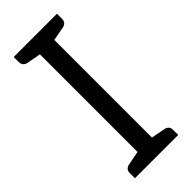

<svg xmlns="http://www.w3.org/2000/svg" viewBox="-231 -757 800 800"><g transform="rotate(-45 169.0 -357.0)"><path d="M211.4 -645V-69.8L274.4 -57.6Q296.4 -52.7 296.4 -29.8V0H126.5H41.5V-30.3Q41.5 -52.7 63.5 -57.6L126.5 -69.8V-645L63.5 -656.7Q41.5 -662.1 41.5 -685.1V-714.4H211.4H296.4V-685.1Q296.4 -662.1 274.4 -656.7Z"/></g></svg>

Font: Lycee Sans
Style: Regular
Weight: 400
Designer: Justin Alvin
Foundry: Alkove Design
Version: Version 1.030